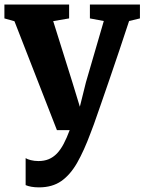

<svg xmlns="http://www.w3.org/2000/svg" viewBox="-20 -576 640 850"><path d="M152.5 253.5Q134 253.5 118.8 250.8Q103.5 248 93.5 243.5V124Q100.5 129 116.5 133Q132.5 137 150 137Q175.5 137 195.5 128.8Q215.5 120.5 231.8 103.8Q248 87 261.8 61Q275.5 35 288.5 0H232L44 -482L-0.5 -494.5V-556H286V-494.5L215.5 -482.5L300.5 -211.5L333.5 -103.5L360.5 -212L439.5 -483L378 -494.5V-556H599.5V-494.5L551.5 -483Q531 -420.5 508.5 -353.5Q486 -286.5 464.5 -224Q443 -161.5 425.2 -110.2Q407.5 -59 395.8 -26.2Q384 6.5 381 13Q352.5 90 322 143.8Q291.5 197.5 251.5 225.5Q211.5 253.5 152.5 253.5Z"/></svg>

Font: Merriweather ExtraBold
Style: Regular
Weight: 800
Version: Version 2.100